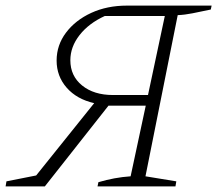

<svg xmlns="http://www.w3.org/2000/svg" viewBox="-39 -665 775 685"><path d="M-19 0 -16 -18 90 -39 297 -297Q235 -311 199 -352Q163 -393 163 -449Q163 -504 196.5 -548.5Q230 -593 286.5 -619Q343 -645 414 -645H716L713 -631Q675 -623 647.5 -617.5Q620 -612 595 -611L480 -36L590 -18L587 0H309L312 -15Q369 -32 427 -36L481 -288H348L121 0ZM364 -326H489L549 -608H335Q278 -582 245 -540Q212 -498 212 -450Q212 -394 254 -360Q296 -326 364 -326Z"/></svg>

Font: Piazzolla ExtraLight
Style: Italic
Weight: 200
Italic angle: -11.3°
Designer: Juan Pablo del Peral
Foundry: Huerta Tipografica
Version: Version 1.330